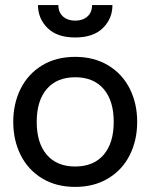

<svg xmlns="http://www.w3.org/2000/svg" viewBox="-20 -723 590 753"><path d="M32 -245Q32 -317 61 -375Q90 -433 145 -466.5Q200 -500 275 -500Q349 -500 404.5 -466.5Q460 -433 489 -375Q518 -317 518 -245Q518 -173 489 -115Q460 -57 404.5 -23.5Q349 10 275 10Q200 10 145 -23.5Q90 -57 61 -115Q32 -173 32 -245ZM426 -245Q426 -328 386.5 -374Q347 -420 275 -420Q203 -420 163.5 -374Q124 -328 124 -245Q124 -162 163.5 -116Q203 -70 275 -70Q347 -70 386.5 -116Q426 -162 426 -245ZM129 -703H209Q209 -674 227.5 -658Q246 -642 275 -642Q304 -642 322.5 -658Q341 -674 341 -703H421Q421 -650 383.5 -613Q346 -576 275 -576Q204 -576 166.5 -613Q129 -650 129 -703Z"/></svg>

Font: Cabin
Style: Regular
Weight: 400
Designer: Pablo Impallari
Foundry: Pablo Impallari. http://www.impallari.com Igino Marini. http://www.ikern.com
Version: Version 2.200